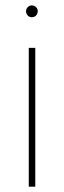

<svg xmlns="http://www.w3.org/2000/svg" viewBox="-20 -700 240 720"><path d="M112.3 -520.5V0H87.9V-520.5ZM77.6 -657.7Q77.6 -663.6 80.6 -668.7Q83.5 -673.8 88.4 -676.8Q93.3 -679.7 99.1 -679.7Q105.5 -679.7 110.6 -676.8Q115.7 -673.8 118.7 -668.7Q121.6 -663.6 121.6 -657.7Q121.6 -651.9 118.7 -646.5Q115.7 -641.1 110.6 -638.2Q105.5 -635.3 99.1 -635.3Q93.3 -635.3 88.4 -638.2Q83.5 -641.1 80.6 -646.5Q77.6 -651.9 77.6 -657.7Z"/></svg>

Font: Wand UI Pro
Style: Regular
Weight: 400
Designer: Andreas Faust
Version: Version 1.003;FEAKit 1.0